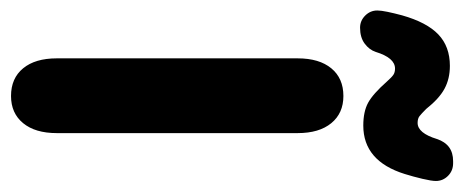

<svg xmlns="http://www.w3.org/2000/svg" viewBox="-296 -578 862 357"><g transform="rotate(90 135.5 -400.0)"><path d="M66 -74Q66 -34 84.5 -11.5Q103 11 136 11Q168 11 186.5 -11.5Q205 -34 205 -74V-522Q205 -562 186.5 -584.5Q168 -607 136 -607Q103 -607 84.5 -584.5Q66 -562 66 -522ZM294 -779Q294 -792 284.5 -801.5Q275 -811 261 -811H257Q226 -811 216 -781Q205 -745 186 -745Q178 -745 173.5 -748.5Q169 -752 160 -761Q141 -785 122.5 -795Q104 -805 80 -805Q44 -805 21.5 -783.5Q-1 -762 -14 -716Q-18 -701 -20.5 -689Q-23 -677 -23 -670Q-23 -657 -13.5 -647.5Q-4 -638 9 -638Q27 -638 38.5 -646.5Q50 -655 54 -667Q65 -703 85 -703Q92 -703 96.5 -700Q101 -697 109 -688Q132 -662 148.5 -653Q165 -644 191 -644Q257 -644 281 -721Q286 -737 290 -754Q294 -771 294 -779Z"/></g></svg>

Font: Beiruti ExtraBold
Style: Regular
Weight: 800
Designer: Arlette Boutros
Foundry: Boutros
Version: Version 1.41